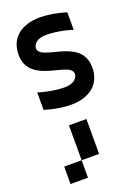

<svg xmlns="http://www.w3.org/2000/svg" viewBox="-167 -567 735 1034"><g transform="rotate(-20 200.0 -50.0)"><path d="M200 0C300 0 375 -50 375 -150C375 -325 125 -275 125 -350C125 -375 150 -400 200 -400C275 -400 350 -375 350 -375V-475C350 -475 275 -500 200 -500C100 -500 25 -450 25 -350C25 -175 275 -225 275 -150C275 -125 250 -100 200 -100C125 -100 50 -125 50 -125V-25C50 -25 125 0 200 0ZM50 400H150V300H50ZM150 300H250V100H150Z"/></g></svg>

Font: LS-VG5000
Style: Regular
Weight: 400
Designer: Justin Bihan, 2021
Foundry: Justin Bihan, 2021
Version: Version 1.000;Glyphs 3.1.2 (3151)